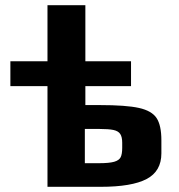

<svg xmlns="http://www.w3.org/2000/svg" viewBox="-20 -720 688 740"><path d="M163 -388H20V-484H163V-700H309V-484H485V-388H309V-315H365Q466 -315 515.5 -304Q565 -293 583.5 -265Q602 -237 602 -179V-129Q602 -60 545 -30Q488 0 368 0H163ZM361 -91Q401 -91 420 -96.5Q439 -102 445 -114Q451 -126 451 -150V-170Q451 -192 443.5 -203.5Q436 -215 417.5 -219Q399 -223 363 -223H307V-91Z"/></svg>

Font: Play
Style: Bold
Weight: 700
Designer: Jonas Hecksher (Cyrillic expansion: Cyreal)
Foundry: Jonas Hecksher, Playtype, e-types AS
Version: Version 2.101; ttfautohint (v1.5.65-e2d9)